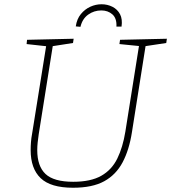

<svg xmlns="http://www.w3.org/2000/svg" viewBox="-20 -875 804 902"><path d="M544 -688 764 -693 761 -673 655 -657 665 -666 600 -255Q587 -171 556 -112.5Q525 -54 469.5 -23.5Q414 7 323 7Q218 7 171 -38Q124 -83 124 -170Q124 -188 125.5 -207.5Q127 -227 131 -248L198 -666L205 -657L105 -668L107 -688L326 -693L323 -673L220 -657L229 -666L162 -245Q159 -225 157 -206Q155 -187 155 -170Q155 -94 194 -57.5Q233 -21 324 -21Q406 -21 455.5 -49Q505 -77 531 -130Q557 -183 569 -257L634 -666L641 -658L541 -668ZM457 -855Q485 -855 508.5 -843Q532 -831 544 -808Q556 -785 551 -750H527Q529 -789 508 -807.5Q487 -826 456 -826Q422 -826 394.5 -806.5Q367 -787 358 -749L336 -751Q341 -786 360 -809Q379 -832 404.5 -843.5Q430 -855 457 -855Z"/></svg>

Font: Bitter Thin ExtraLight
Style: Italic
Weight: 250
Italic angle: -9°
Version: Version 2.002